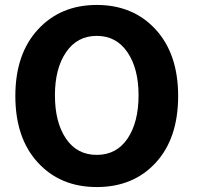

<svg xmlns="http://www.w3.org/2000/svg" viewBox="-20 -734 823 776"><path d="M700 -346Q700 -175 609.5 -76.5Q519 22 371 22Q224 22 133 -77Q42 -176 42 -346Q42 -516 133.5 -615Q225 -714 371 -714Q518 -714 609 -615Q700 -516 700 -346ZM540 -349Q540 -457 495 -523Q450 -589 371 -589Q292 -589 247 -523Q202 -457 202 -349Q202 -240 246.5 -174Q291 -108 371 -108Q451 -108 495.5 -174Q540 -240 540 -349Z"/></svg>

Font: Repo
Style: Bold
Weight: 700
Designer: Stefan Peev
Foundry: Context Ltd
Version: Version 001.000